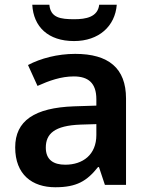

<svg xmlns="http://www.w3.org/2000/svg" viewBox="-20 -779 628 809"><path d="M472 -759H398C392 -707 342 -698 293 -698C235 -698 193 -704 188 -759H116C121 -666 183 -606 292 -606C397 -606 465 -669 472 -759ZM297 -552C222 -552 151 -533 98 -505L138 -417C187 -439 237 -457 291 -457C351 -457 386 -430 386 -361V-334L292 -331C125 -325 44 -270 44 -158C44 -43 116 10 213 10C303 10 346 -16 393 -75H397L422 0H511V-364C511 -492 437 -552 297 -552ZM320 -254 386 -256V-210C386 -127 329 -85 255 -85C206 -85 173 -105 173 -157C173 -215 209 -250 320 -254Z"/></svg>

Font: Noto Sans Sinhala SemiBold
Style: Regular
Weight: 600
Designer: Jelle Bosma - Monotype Design Team
Foundry: Monotype Imaging Inc.
Version: Version 2.006